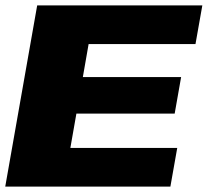

<svg xmlns="http://www.w3.org/2000/svg" viewBox="-32 -695 774 715"><path d="M-12.5 0 106.5 -675H721.5L696 -531H298L276.5 -408H642.5L618.5 -272H252.5L230 -144H628L602.5 0Z"/></svg>

Font: Anybody ExtraExpanded ExtraBold
Style: Italic
Weight: 800
Width: 8
Italic angle: -10°
Designer: Tyler Finck
Foundry: Etcetera Type Company
Version: Version 1.010; ttfautohint (v1.8.3) -l 8 -r 50 -G 200 -x 14 